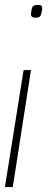

<svg xmlns="http://www.w3.org/2000/svg" viewBox="-41 -552 202 781"><path d="M85 -267 11 209H-21L55 -267ZM131 -516Q128 -495 123.5 -487.5Q119 -480 103 -480Q84 -480 85 -496Q87 -516 91.5 -524Q96 -532 113 -532Q124 -532 127.5 -528.5Q131 -525 131 -516Z"/></svg>

Font: Georama Condensed ExtraLight
Style: Italic
Weight: 200
Width: 3
Italic angle: -9°
Designer: Jean-Baptiste Levee
Foundry: Production Type
Version: Version 1.000